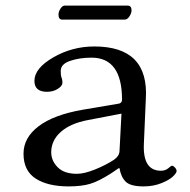

<svg xmlns="http://www.w3.org/2000/svg" viewBox="-20 -656 680 686"><path d="M426 -586H202Q189 -586 189 -604Q189 -614 196 -625Q203 -636 211 -636H436Q450 -636 450 -619Q450 -609 442.5 -597.5Q435 -586 426 -586ZM414 -250 294 -227Q231 -215 197 -184.5Q163 -154 163 -112Q163 -82 186 -58.5Q209 -35 255 -35Q281 -35 319.5 -50.5Q358 -66 387 -85Q406 -98 407 -116ZM407 -55H404L376 -36Q332 -8 301.5 1Q271 10 225 10Q151 10 107.5 -18Q64 -46 64 -107Q64 -164 118 -205Q172 -246 276 -264L406 -286Q416 -289 416 -300Q416 -450 307 -450Q264 -450 230.5 -438.5Q197 -427 197 -403Q197 -387 199 -381Q203 -373 203 -360Q203 -349 186.5 -338.5Q170 -328 148 -328Q103 -328 103 -367Q103 -412 170.5 -451Q238 -490 317 -490Q513 -490 501 -302L494 -141Q490 -46 555 -46Q571 -46 581.5 -55Q592 -64 594 -64Q599 -64 605 -57.5Q611 -51 611 -45Q611 -38 598 -25.5Q585 -13 556.5 -1.5Q528 10 493 10Q446 10 429 -7Q412 -24 407 -55Z"/></svg>

Font: Libertinus Mono
Style: Regular
Weight: 400
Designer: Philipp H. Poll
Foundry: Khaled Hosny
Version: Version 6.7